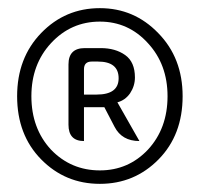

<svg xmlns="http://www.w3.org/2000/svg" viewBox="-20 -809 489 471"><path d="M22 -573Q22 -667 81 -728Q140 -789 225 -789Q309 -789 368 -728Q428 -667 428 -573Q428 -478 369 -418Q310 -358 225 -358Q140 -358 81 -418Q22 -478 22 -573ZM225 -391Q295 -391 343 -442Q391 -494 391 -573Q391 -651 343 -703Q295 -756 225 -756Q154 -756 105 -703Q57 -651 57 -573Q57 -494 105 -442Q154 -391 225 -391ZM186 -463Q148 -463 148 -503V-651Q148 -691 188 -691H227Q263 -691 287 -674Q311 -657 311 -619Q311 -598 299 -580Q287 -563 268 -558L322 -463Q279 -463 261 -498L236 -546H186V-463ZM186 -577H217Q271 -577 271 -617Q271 -658 220 -658H205Q186 -658 186 -639Z"/></svg>

Font: Swei Half Moon CJK SC
Style: Light
Weight: 300
Version: Version 2.071